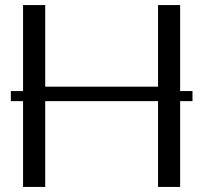

<svg xmlns="http://www.w3.org/2000/svg" viewBox="-20 -736 800 756"><path d="M70.8 0V-716H158V-343.3L86.1 -394.7H668.1L602.3 -343.3V-716H689.3V0H602.3V-389.9L668.1 -338.5H86.1L158 -389.9V0ZM22.7 -337.7V-377.5H737.9V-337.7Z"/></svg>

Font: Russolo 10pt ExtraLight
Style: Regular
Weight: 200
Designer: Micah Stupak-Hahn
Version: Version 1.000